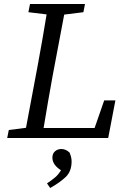

<svg xmlns="http://www.w3.org/2000/svg" viewBox="-20 -690 608 960"><path d="M122 -629 130 -670H405L397 -629L301 -617L243 -310Q231 -246 220 -180.5Q209 -115 198 -50H453L501 -188H557L521 0H16L24 -40L110 -51L168 -360Q192 -489 213 -618ZM231 250 215 227Q240 210 256 196.5Q272 183 285 161Q265 149 253.5 133Q242 117 242 98Q242 78 255 66.5Q268 55 287 55Q309 55 328 73Q334 88 336 98Q338 108 338 117Q338 167 308.5 195Q279 223 231 250Z"/></svg>

Font: Source Serif Pro
Style: Italic
Weight: 400
Italic angle: -12°
Designer: Frank Grießhammer
Foundry: Adobe Systems Incorporated
Version: Version 3.001;hotconv 1.0.111;makeotfexe 2.5.65597